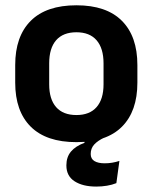

<svg xmlns="http://www.w3.org/2000/svg" viewBox="-20 -524 586 726"><path d="M344 181.5Q293 181.5 262 161.5Q231 141.5 231 101.5V101Q231 70 248.2 49.2Q265.5 28.5 299.5 16V4.5L374 -11.5V-3.5Q349.5 8 336.2 22.5Q323 37 323 58V58.5Q323 76.5 337 85Q351 93.5 376 93.5Q390.5 93.5 404 91.2Q417.5 89 431.5 84.5L420 168.5Q404 175 384.5 178.2Q365 181.5 344 181.5ZM269 13.5Q155 13.5 96.2 -45Q37.5 -103.5 37.5 -211.5V-278Q37.5 -386.5 96.2 -445.2Q155 -504 269 -504Q382.5 -504 441 -445.2Q499.5 -386.5 499.5 -278V-211.5Q499.5 -103.5 441.2 -45Q383 13.5 269 13.5ZM269 -89Q319 -89 345.2 -119Q371.5 -149 371.5 -205V-284.5Q371.5 -341.5 345.2 -371.8Q319 -402 269 -402Q218.5 -402 192.2 -371.8Q166 -341.5 166 -284.5V-205Q166 -149 192.2 -119Q218.5 -89 269 -89Z"/></svg>

Font: Anek Latin SemiBold
Style: Regular
Weight: 600
Designer: Yesha Goshar
Foundry: Ek Type
Version: Version 1.003